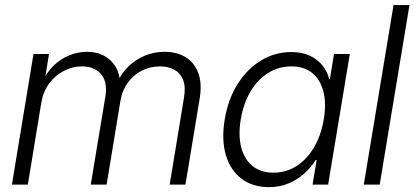

<svg xmlns="http://www.w3.org/2000/svg" viewBox="-20 -748 1679 778"><path d="M28.3 0 115.7 -529.3H178.7L159.7 -413.1L150.9 -415Q170.4 -457 199.7 -484.4Q229 -511.7 263.4 -524.9Q297.9 -538.1 332 -538.1Q373.5 -538.1 403.6 -521Q433.6 -503.9 450 -474.6Q466.3 -445.3 466.8 -407.7L454.6 -412.1Q471.2 -450.2 500.2 -478.5Q529.3 -506.8 566.9 -522.5Q604.5 -538.1 647 -538.1Q696.3 -538.1 731.9 -516.4Q767.6 -494.6 783.4 -452.4Q799.3 -410.2 789.1 -348.6L731.4 0H667.5L725.6 -352.5Q732.9 -396.5 721.9 -424.3Q710.9 -452.1 686.3 -465.6Q661.6 -479 628.9 -479Q587.9 -479 554 -461.4Q520 -443.8 497.6 -412.8Q475.1 -381.8 468.3 -341.3L412.1 0H347.7L407.2 -357.9Q416.5 -415.5 389.6 -447.3Q362.8 -479 312 -479Q274.4 -479 239.5 -461.2Q204.6 -443.4 179.9 -410.6Q155.3 -377.9 147.5 -332.5L92.8 0Z M1069.8 10.3Q1003.4 10.3 958.3 -24.2Q913.1 -58.6 895 -120.4Q877 -182.1 890.6 -264.2Q904.3 -346.2 942.9 -407.5Q981.4 -468.8 1037.8 -502.9Q1094.2 -537.1 1160.6 -537.1Q1204.1 -537.1 1235.6 -522.2Q1267.1 -507.3 1286.6 -482.7Q1306.2 -458 1314 -428.2H1316.9L1333.5 -529.3H1397.5L1309.6 0H1246.6L1263.2 -99.6H1259.3Q1240.2 -69.3 1212.4 -44.4Q1184.6 -19.5 1148.7 -4.6Q1112.8 10.3 1069.8 10.3ZM1087.4 -48.3Q1139.6 -48.3 1181.9 -75.4Q1224.1 -102.5 1252.7 -151.4Q1281.2 -200.2 1292 -264.2Q1302.7 -328.6 1290.5 -377Q1278.3 -425.3 1245.4 -452.1Q1212.4 -479 1160.2 -479Q1109.4 -479 1066.7 -452.4Q1023.9 -425.8 995.1 -377.4Q966.3 -329.1 955.6 -264.2Q944.8 -199.2 957.5 -150.6Q970.2 -102.1 1003.4 -75.2Q1036.6 -48.3 1087.4 -48.3Z M1639.2 -727.5 1518.6 0H1454.1L1574.7 -727.5Z"/></svg>

Font: Inter 24pt Light
Style: Italic
Weight: 300
Italic angle: -9.3988°
Designer: Rasmus Andersson
Foundry: rsms
Version: Version 4.001;git-66647c0bb